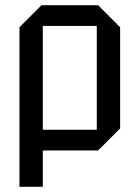

<svg xmlns="http://www.w3.org/2000/svg" viewBox="-20 -580 533 740"><path d="M55 140V-475L140 -560H358L443 -475V-85L358 0H145V140ZM353 -480H145V-80H353Z"/></svg>

Font: Tektur SemiCondensed
Style: Regular
Weight: 400
Width: 4
Designer: Adam Jagosz
Foundry: Adam Jagosz
Version: Version 1.005;gftools[0.9.30]